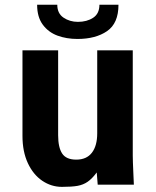

<svg xmlns="http://www.w3.org/2000/svg" viewBox="-20 -756 640 786"><path d="M72 -199.5V-550H218V-202.5Q218 -152.5 234.5 -127.5Q251 -102.5 292 -102.5Q334.5 -102.5 356.2 -130.8Q378 -159 378 -210.5V-550H523.5V-119Q523.5 -99 526 -45Q527 -28 528 0H380L376 -50Q357 -24.5 339 -12Q321 0.5 297.5 4.8Q274 9 233.5 9Q190 9 153 -16Q116 -41 94 -88.2Q72 -135.5 72 -199.5ZM132 -736.5H214.5Q214.5 -701 240 -683.8Q265.5 -666.5 299 -666.5Q335.5 -666.5 361.2 -683.2Q387 -700 387 -736.5H465Q465 -660.5 418.2 -628.5Q371.5 -596.5 297 -596.5Q252.5 -596.5 215.2 -610.2Q178 -624 155 -655.2Q132 -686.5 132 -736.5Z"/></svg>

Font: JuliaMono ExtraBold
Style: Regular
Weight: 800
Monospace: yes
Designer: cormullion
Foundry: corm
Version: Version 0.055; ttfautohint (v1.8.4)